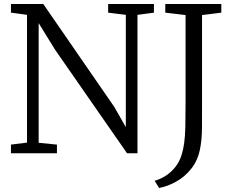

<svg xmlns="http://www.w3.org/2000/svg" viewBox="-20 -763 1156 956"><path d="M34.5 0V-43L114.5 -53V-689Q101.5 -691 88 -692.8Q74.5 -694.5 61.2 -696.5Q48 -698.5 34.5 -700V-743H195.5L549.5 -230L606.5 -130V-689L518.5 -700V-743H746.5V-700L664.5 -689V0H612.5L254.5 -515L172.5 -648V-52L263.5 -43V0ZM750 137Q779.5 129 806.2 111.5Q833 94 853.2 68.2Q873.5 42.5 884 9Q893 -19.5 897.2 -51.5Q901.5 -83.5 902.8 -131Q904 -178.5 904 -253V-688L803 -700V-743H1082V-700L986 -688V-275Q986 -192 985.8 -129.8Q985.5 -67.5 976 -21Q964.5 36.5 932.5 76.8Q900.5 117 857.8 141Q815 165 772 173Z"/></svg>

Font: Merriweather Light
Style: Regular
Weight: 300
Version: Version 2.100